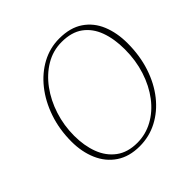

<svg xmlns="http://www.w3.org/2000/svg" viewBox="-182 -848 1019 1019"><g transform="rotate(-45 327.0 -338.5)"><path d="M303 15Q225 15 171.5 -21Q118 -57 91 -119.5Q64 -182 64 -259Q64 -350 91 -429Q118 -508 165 -567Q212 -626 273.5 -659Q335 -692 405 -692Q487 -692 540 -656Q593 -620 618.5 -558Q644 -496 644 -418Q644 -325 618 -246Q592 -167 545.5 -108.5Q499 -50 437 -17.5Q375 15 303 15ZM307 -7Q370 -7 425.5 -37.5Q481 -68 522.5 -122.5Q564 -177 587.5 -249.5Q611 -322 611 -405Q611 -484 589 -543.5Q567 -603 521 -636.5Q475 -670 401 -670Q336 -670 280.5 -637Q225 -604 183.5 -547.5Q142 -491 119 -419.5Q96 -348 96 -271Q96 -196 118.5 -136.5Q141 -77 188 -42Q235 -7 307 -7Z"/></g></svg>

Font: Source Serif Pro ExtraLight
Style: Italic
Weight: 200
Italic angle: -12°
Designer: Frank Grießhammer
Foundry: Adobe Systems Incorporated
Version: Version 3.001;hotconv 1.0.111;makeotfexe 2.5.65597